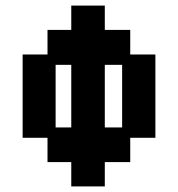

<svg xmlns="http://www.w3.org/2000/svg" viewBox="-20 -656 637 687"><path d="M235 11V-76H150V-163H61V-461H150V-549H235V-636H355V-549H446V-461H536V-163H446V-76H355V11ZM179 -200H235V-424H179ZM355 -200H417V-424H355Z"/></svg>

Font: Pixelify Sans SemiBold
Style: Regular
Weight: 600
Designer: Stefie Justprince
Foundry: Typecalism Foundryline
Version: Version 1.000